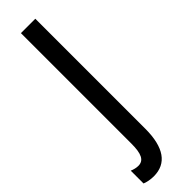

<svg xmlns="http://www.w3.org/2000/svg" viewBox="-283 -531 764 764"><g transform="rotate(-45 99.0 -148.5)"><path d="M36 240C108 240 146 187 146 82V-537H65V85C65 141 53 167 22 167C11 167 -1 164 -13 159V231C-2 236 18 240 36 240Z"/></g></svg>

Font: Noto Sans Gurmukhi UI ExtraCondensed
Style: Regular
Weight: 400
Width: 2
Designer: Jelle Bosma - Monotype Design Team
Foundry: Monotype Imaging Inc.
Version: Version 2.004